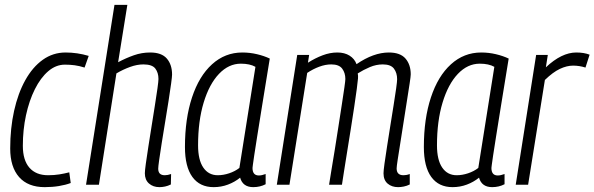

<svg xmlns="http://www.w3.org/2000/svg" viewBox="-20 -760 2446 790"><path d="M164 10Q95 10 58.5 -31.5Q22 -73 22 -149Q22 -232 38 -304Q54 -376 84 -430Q114 -484 156 -514Q198 -544 250 -544Q298 -544 345 -530L328 -482Q306 -489 287 -491.5Q268 -494 247 -494Q210 -494 178.5 -467Q147 -440 123.5 -393Q100 -346 87 -286Q74 -226 74 -160Q74 -101 101 -70Q128 -39 178 -39Q203 -39 224.5 -42.5Q246 -46 265 -51L271 -7Q250 1 222.5 5.5Q195 10 164 10Z M631 -66Q631 -39 658 -39Q670 -39 684 -44L683 -1Q671 5 659 7.5Q647 10 636 10Q610 10 593 -5Q576 -20 576 -47Q576 -57 580 -86.5Q584 -116 590.5 -157Q597 -198 604 -242.5Q611 -287 617.5 -327.5Q624 -368 628 -397Q632 -426 632 -435Q632 -461 619 -478Q606 -495 570 -495Q544 -495 515 -484.5Q486 -474 459 -458L387 0H334L451 -740H504L466 -504Q498 -521 530.5 -532.5Q563 -544 598 -544Q645 -544 666.5 -519Q688 -494 688 -453Q688 -445 684 -415.5Q680 -386 673.5 -344.5Q667 -303 659.5 -258Q652 -213 645.5 -172Q639 -131 635 -102.5Q631 -74 631 -66Z M1022 10Q979 10 968 -29Q946 -11 918 -0.5Q890 10 859 10Q802 10 771.5 -32Q741 -74 741 -155Q741 -271 770 -359Q799 -447 852.5 -495.5Q906 -544 977 -544Q1008 -544 1037.5 -537Q1067 -530 1090 -519Q1071 -404 1058.5 -325.5Q1046 -247 1038 -197.5Q1030 -148 1026 -120.5Q1022 -93 1020.5 -82Q1019 -71 1019 -69Q1019 -38 1045 -38Q1057 -38 1073 -44V-2Q1050 10 1022 10ZM965 -69 1031 -485Q1008 -498 971 -498Q921 -498 881 -456Q841 -414 818 -338Q795 -262 795 -162Q795 -102 816.5 -70.5Q838 -39 876 -39Q899 -39 923 -47Q947 -55 965 -69Z M1618 10Q1592 10 1575 -4.5Q1558 -19 1558 -47Q1558 -57 1562 -86.5Q1566 -116 1572.5 -157Q1579 -198 1586 -242.5Q1593 -287 1599.5 -327Q1606 -367 1610 -396Q1614 -425 1614 -434Q1614 -460 1601 -477.5Q1588 -495 1555 -495Q1528 -495 1502 -484Q1476 -473 1452 -458Q1454 -448 1453 -437Q1452 -425 1448 -394Q1444 -363 1437.5 -320.5Q1431 -278 1423.5 -230Q1416 -182 1408.5 -136.5Q1401 -91 1395.5 -55Q1390 -19 1387 0H1334Q1337 -21 1343.5 -59Q1350 -97 1357.5 -144Q1365 -191 1372.5 -239.5Q1380 -288 1386.5 -330Q1393 -372 1397 -400Q1401 -428 1401 -435Q1401 -460 1388 -477.5Q1375 -495 1343 -495Q1319 -495 1293.5 -485.5Q1268 -476 1244 -460L1171 0H1119L1203 -534H1252L1247 -502Q1277 -521 1307.5 -532.5Q1338 -544 1368 -544Q1398 -544 1418.5 -531Q1439 -518 1447 -496Q1517 -544 1580 -544Q1627 -544 1648.5 -519Q1670 -494 1670 -454Q1670 -446 1665.5 -416.5Q1661 -387 1654.5 -346Q1648 -305 1641 -260Q1634 -215 1627.5 -174Q1621 -133 1616.5 -104Q1612 -75 1612 -67Q1612 -39 1640 -39Q1645 -39 1651.5 -40Q1658 -41 1666 -44V-1Q1654 5 1641.5 7.5Q1629 10 1618 10Z M2005 10Q1962 10 1951 -29Q1929 -11 1901 -0.5Q1873 10 1842 10Q1785 10 1754.5 -32Q1724 -74 1724 -155Q1724 -271 1753 -359Q1782 -447 1835.5 -495.5Q1889 -544 1960 -544Q1991 -544 2020.5 -537Q2050 -530 2073 -519Q2054 -404 2041.5 -325.5Q2029 -247 2021 -197.5Q2013 -148 2009 -120.5Q2005 -93 2003.5 -82Q2002 -71 2002 -69Q2002 -38 2028 -38Q2040 -38 2056 -44V-2Q2033 10 2005 10ZM1948 -69 2014 -485Q1991 -498 1954 -498Q1904 -498 1864 -456Q1824 -414 1801 -338Q1778 -262 1778 -162Q1778 -102 1799.5 -70.5Q1821 -39 1859 -39Q1882 -39 1906 -47Q1930 -55 1948 -69Z M2234 -534 2226 -483Q2291 -544 2351 -544Q2383 -544 2406 -535L2389 -482Q2364 -490 2338 -490Q2312 -490 2283.5 -476.5Q2255 -463 2222 -431L2153 0H2102L2186 -534Z"/></svg>

Font: Georama SemiCondensed Light
Style: Italic
Weight: 300
Width: 4
Italic angle: -9°
Designer: Jean-Baptiste Levee
Foundry: Production Type
Version: Version 1.000